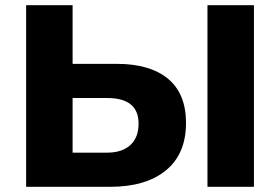

<svg xmlns="http://www.w3.org/2000/svg" viewBox="-20 -720 1079 740"><path d="M80.7 -700H259.8V-473.9H429.7Q558.4 -473.9 627.7 -416.3Q696.9 -358.7 696.9 -246.4Q696.9 -126.6 619.4 -63.3Q542 0 404.6 0H80.7ZM514.1 -243.3Q514.1 -342.2 393.4 -342.2H259.8V-131.7H393.4Q449.9 -131.7 482 -160.6Q514.1 -189.6 514.1 -243.3ZM779.6 -700H958.7V0H779.6Z"/></svg>

Font: iiserrat Thin
Style: Regular
Weight: 100
Designer: Akira Ohta
Foundry: Akira Ohta
Version: Version 1.200;Glyphs 3.3.1 (3343)